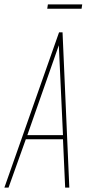

<svg xmlns="http://www.w3.org/2000/svg" viewBox="-44 -858 401 878"><path d="M-24 0 226 -710H242L273 0H254L244 -221H74L-5 0ZM81 -240H244L225 -651ZM172 -818 175 -838H332L329 -818Z"/></svg>

Font: Georama Condensed Thin
Style: Italic
Weight: 100
Width: 3
Italic angle: -9°
Designer: Jean-Baptiste Levee
Foundry: Production Type
Version: Version 1.000